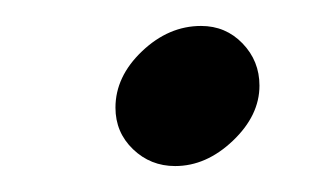

<svg xmlns="http://www.w3.org/2000/svg" viewBox="-20 -415 253 148"><path d="M69 -332Q69 -356 89.5 -375.5Q110 -395 135 -395Q154 -395 167 -381.5Q180 -368 180 -349Q180 -326 159.5 -306.5Q139 -287 115 -287Q96 -287 82.5 -300Q69 -313 69 -332Z"/></svg>

Font: Kodchasan Light
Style: Italic
Weight: 300
Italic angle: -10°
Version: Version 1.000; ttfautohint (v1.6)